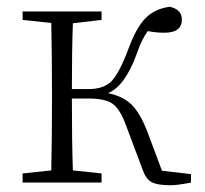

<svg xmlns="http://www.w3.org/2000/svg" viewBox="-20 -541 609 569"><path d="M546 -25V0Q506 8 486 8Q445 8 428 -2Q412 -11 402 -40L354 -168Q336 -218 313 -234Q291 -249 243 -249H193Q193 -117 196 -36L281 -27V0H47V-27L132 -36Q134 -146 134 -226V-282Q134 -363 132 -473L47 -482V-507H281V-482L196 -472Q193 -393 193 -277H242Q285 -277 308 -298Q332 -321 359 -392Q383 -459 412 -488Q439 -515 483 -521Q519 -513 519 -483Q519 -444 467 -444Q441 -444 418 -449Q400 -425 385 -381Q350 -285 300 -265Q344 -256 370 -231Q396 -205 417 -150L460 -35Z"/></svg>

Font: Source Han Serif SC ExtraLight
Style: Regular
Weight: 250
Designer: Ryoko NISHIZUKA  (kana & ideographs); Frank Grießhammer (Latin, Greek & Cyrillic); Wenlong ZHANG  (bopomofo); Sandoll Co
Foundry: Adobe Systems Incorporated
Version: Version 1.001 October 20, 2017